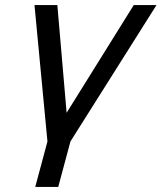

<svg xmlns="http://www.w3.org/2000/svg" viewBox="-20 -560 639 760"><path d="M119.5 180H210.5L258.8 0L599.5 -540H509.5L243.7 -113.5L207 -540H116.5L167.8 0Z"/></svg>

Font: Manrope
Style: MediumItalic
Weight: 500
Italic angle: -15°
Designer: Mikhail Sharanda
Foundry: Mikhail Sharanda
Version: Version 4.502;hotconv 1.0.109;makeotfexe 2.5.65596